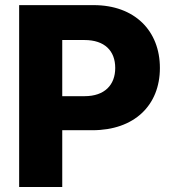

<svg xmlns="http://www.w3.org/2000/svg" viewBox="-20 -748 692 768"><path d="M56.6 0H229V-227.1H349.6C516.6 -227.1 619.6 -326.2 619.6 -476.1C619.6 -625 518.6 -727.5 354.5 -727.5H56.6ZM229 -363.3V-587.9H317.9C398.9 -587.9 440.9 -544.4 440.9 -476.1C440.9 -408.7 398.9 -363.3 318.4 -363.3Z"/></svg>

Font: Inter ExtraBold
Style: Regular
Weight: 800
Designer: Rasmus Andersson
Foundry: rsms
Version: Version 4.001;git-9221beed3